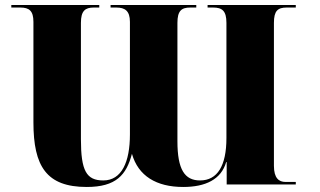

<svg xmlns="http://www.w3.org/2000/svg" viewBox="-20 -734 1273 764"><path d="M325 10C442 10 483 -38 505 -122C530 -34 602 10 709 10C798 10 860 -20 880 -89H882V0H1157V-10H1116C1090 -10 1070 -25 1070 -74V-643C1070 -691 1085 -704 1121 -704H1157V-714H806V-704H828C864 -704 881 -691 881 -643V-185C881 -74 845 -16 776 -16C715 -16 686 -59 686 -172V-643C686 -691 702 -704 737 -704H761V-714H420V-704H443C477 -704 497 -691 497 -647V-199C497 -89 464 -16 391 -16C324 -16 302 -54 302 -180V-643C302 -691 319 -704 353 -704H375V-714H25V-704H61C96 -704 113 -691 113 -647V-247C113 -72 165 10 325 10Z"/></svg>

Font: Noto Serif Display Black
Style: Regular
Weight: 900
Designer: Monotype Design Team
Foundry: Monotype Imaging Inc.
Version: Version 2.009